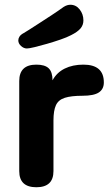

<svg xmlns="http://www.w3.org/2000/svg" viewBox="-20 -780 457 808"><path d="M133 8Q61 8 61 -60V-439Q61 -508 133 -508Q169 -508 185 -492.5Q201 -477 201 -442Q219 -475 252.5 -491.5Q286 -508 331 -508Q417 -508 417 -433Q417 -405 396 -391Q375 -377 327 -377Q280 -377 253 -368.5Q226 -360 215.5 -337.5Q205 -315 205 -273V-60Q205 8 133 8ZM93 -576Q80 -576 68.5 -586.5Q57 -597 57 -610Q57 -618 62 -626Q67 -634 80 -641Q84 -643 102 -654.5Q120 -666 145.5 -682.5Q171 -699 198.5 -717Q226 -735 248 -751Q256 -756 263 -758Q270 -760 276 -760Q300 -760 315.5 -740Q331 -720 331 -694Q331 -675 319 -660.5Q307 -646 279 -632Q262 -623 234.5 -613.5Q207 -604 177.5 -595.5Q148 -587 125 -581.5Q102 -576 93 -576Z"/></svg>

Font: Madimi One
Style: Regular
Weight: 400
Designer: Taurai Valerie Mtake, Mirko Velimirovic
Foundry: TaVaTake
Version: Version 1.000; ttfautohint (v1.8.4.7-5d5b)